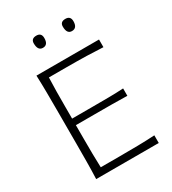

<svg xmlns="http://www.w3.org/2000/svg" viewBox="-223 -1061 1054 1177"><g transform="rotate(-30 304.0 -472.5)"><path d="M103.5 0Q106 -62 106.4 -119.1Q106.9 -176.3 106.9 -243.7V-488.3Q106.9 -556.2 106.4 -613.3Q106 -670.4 103.5 -732.4H546.4V-678.2Q493.2 -681.2 432.1 -682.9Q371.1 -684.6 288.1 -684.6H164.1Q162.1 -634.8 161.6 -586.2Q161.1 -537.6 161.1 -481V-395H296.4Q369.1 -395 422.1 -395.5Q475.1 -396 524.4 -398.9V-346.7Q472.2 -348.1 419.4 -348.4Q366.7 -348.6 295.4 -348.6H161.1V-251.5Q161.1 -195.3 161.6 -146.7Q162.1 -98.1 164.1 -48.8H293.5Q363.3 -48.8 426 -49.8Q488.8 -50.8 546.4 -54.2V0ZM429.2 -859.9Q393.6 -859.9 393.6 -911.6Q393.6 -945.3 430.7 -945.3Q466.8 -945.3 466.8 -908.2Q466.8 -859.9 429.2 -859.9ZM224.1 -859.9Q188 -859.9 188 -911.6Q188 -945.3 225.1 -945.3Q260.7 -945.3 260.7 -908.2Q260.7 -859.9 224.1 -859.9Z"/></g></svg>

Font: Pinar DS1-Light
Style: Regular
Weight: 300
Designer: Amin Abedi
Version: Version 2.000